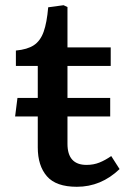

<svg xmlns="http://www.w3.org/2000/svg" viewBox="-20 -703 495 737"><path d="M275 14Q195 14 160 -26.5Q125 -67 125 -137V-256H38L47 -327H125V-450H41V-509Q85 -513 110 -529.5Q135 -546 147.5 -581Q160 -616 165 -675L224 -683L239 -676V-521H405V-450H239V-327H403V-256H239V-151Q239 -70 312 -70Q339 -70 361.5 -79Q384 -88 407 -104L439 -54Q368 14 275 14Z"/></svg>

Font: Literata 7pt Medium
Style: Regular
Weight: 500
Designer: Latin by Veronika Burian and Jose Scaglione. Greek by Irene Vlachou. Cyrillic by Vera Evstafieva.
Foundry: TypeTogether
Version: Version 3.002